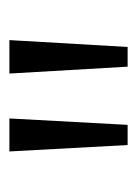

<svg xmlns="http://www.w3.org/2000/svg" viewBox="40 -794 298 419"><g transform="rotate(-90 189.5 -585.0)"><path d="M140 -714H68L82 -456H126ZM311 -714H238L253 -456H296Z"/></g></svg>

Font: Noto Sans Syriac Light
Style: Regular
Weight: 300
Designer: Patrick Giasson and the Monotype Design Team
Foundry: Monotype Imaging Inc.
Version: Version 3.000